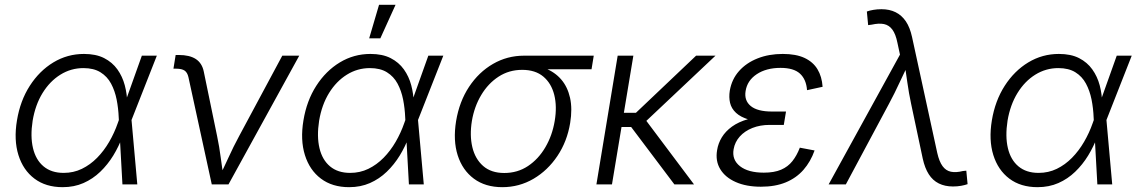

<svg xmlns="http://www.w3.org/2000/svg" viewBox="-20 -775 4780 807"><path d="M243.2 11.7Q172.4 11.7 124.8 -24.2Q77.1 -60.1 57.4 -123.5Q37.6 -187 51.3 -269Q64.9 -351.6 105.2 -414.3Q145.5 -477.1 204.3 -512.7Q263.2 -548.3 333 -548.3Q383.3 -548.3 417.7 -530.8Q452.1 -513.2 473.4 -483.4Q494.6 -453.6 504.4 -416.7Q514.2 -379.9 515.1 -340.3H538.1L532.7 -272L557.1 0H494.6L479 -281.2Q477.5 -319.8 470.2 -356.7Q462.9 -393.6 446.8 -423.6Q430.7 -453.6 402.3 -471.2Q374 -488.8 330.6 -488.8Q278.3 -488.8 233.9 -461.2Q189.5 -433.6 158.9 -384Q128.4 -334.5 117.2 -267.6Q106.9 -201.7 118.7 -152.3Q130.4 -103 163.1 -75.7Q195.8 -48.3 247.6 -48.3Q289.1 -48.3 324.2 -65.4Q359.4 -82.5 388.2 -111.8Q417 -141.1 439 -179Q460.9 -216.8 475.1 -257.8L576.2 -541H639.2L532.2 -269L515.6 -201.7H495.1Q479.5 -159.7 456.1 -121.3Q432.6 -83 401.4 -53Q370.1 -22.9 330.8 -5.6Q291.5 11.7 243.2 11.7Z M870.1 0 772 -450.7Q767.6 -470.2 755.9 -478.3Q744.1 -486.3 720.7 -486.3H709L718.3 -543.9H731.4Q776.9 -543.9 803 -526.9Q829.1 -509.8 836.4 -474.6L892.6 -202.6Q901.9 -158.2 907.7 -113.3Q913.6 -68.4 920.4 -26.4H898.9Q920.4 -68.8 940.7 -113.5Q960.9 -158.2 984.9 -202.6L1166.5 -541H1237.8L940.4 0Z M1447.3 11.7Q1376.5 11.7 1328.9 -24.2Q1281.2 -60.1 1261.5 -123.5Q1241.7 -187 1255.4 -269Q1269 -351.6 1309.3 -414.3Q1349.6 -477.1 1408.4 -512.7Q1467.3 -548.3 1537.1 -548.3Q1587.4 -548.3 1621.8 -530.8Q1656.2 -513.2 1677.5 -483.4Q1698.7 -453.6 1708.5 -416.7Q1718.3 -379.9 1719.2 -340.3H1742.2L1736.8 -272L1761.2 0H1698.7L1683.1 -281.2Q1681.6 -319.8 1674.3 -356.7Q1667 -393.6 1650.9 -423.6Q1634.8 -453.6 1606.4 -471.2Q1578.1 -488.8 1534.7 -488.8Q1482.4 -488.8 1438 -461.2Q1393.6 -433.6 1363 -384Q1332.5 -334.5 1321.3 -267.6Q1311 -201.7 1322.8 -152.3Q1334.5 -103 1367.2 -75.7Q1399.9 -48.3 1451.7 -48.3Q1493.2 -48.3 1528.3 -65.4Q1563.5 -82.5 1592.3 -111.8Q1621.1 -141.1 1643.1 -179Q1665 -216.8 1679.2 -257.8L1780.3 -541H1843.3L1736.3 -269L1719.7 -201.7H1699.2Q1683.6 -159.7 1660.2 -121.3Q1636.7 -83 1605.5 -53Q1574.2 -22.9 1534.9 -5.6Q1495.6 11.7 1447.3 11.7ZM1531.7 -613.8 1573.2 -754.9H1642.6L1578.6 -613.8Z M2091.3 11.7Q2020 11.7 1971.9 -23.9Q1923.8 -59.6 1903.8 -122.1Q1883.8 -184.6 1897 -266.1Q1910.6 -348.1 1951.4 -409.9Q1992.2 -471.7 2052 -506.3Q2111.8 -541 2182.6 -541H2475.6L2466.3 -483.9H2239.7L2174.8 -481.4Q2119.6 -481.4 2075.7 -452.9Q2031.7 -424.3 2002.7 -375.7Q1973.6 -327.1 1963.4 -266.6Q1953.6 -206.1 1965.3 -156.5Q1977.1 -106.9 2010.7 -77.4Q2044.4 -47.9 2099.6 -47.9Q2155.3 -47.9 2199.2 -77.1Q2243.2 -106.4 2272.2 -156Q2301.3 -205.6 2311.5 -266.6Q2321.8 -327.6 2309.6 -376.2Q2297.4 -424.8 2263.7 -453.1Q2230 -481.4 2174.8 -481.4L2176.8 -504.4Q2229 -504.4 2270.5 -488.3Q2312 -472.2 2338.9 -440.9Q2365.7 -409.7 2376 -363.8Q2386.2 -317.9 2376.5 -258.3Q2363.8 -180.7 2323 -119.6Q2282.2 -58.6 2222.2 -23.4Q2162.1 11.7 2091.3 11.7Z M2642.1 -541 2552.2 0H2486.8L2576.2 -541ZM2987.3 -541 2669.4 -241.2H2565.4L2574.7 -300.8H2652.8L2905.8 -541ZM2814.5 0 2629.9 -245.1 2676.8 -293.5 2897 0Z M3178.2 9.8Q3116.7 9.8 3072.5 -9.8Q3028.3 -29.3 3007.3 -64Q2986.3 -98.6 2994.1 -144Q2998.5 -172.4 3013.9 -197.8Q3029.3 -223.1 3056.6 -242.9Q3084 -262.7 3124.3 -274.2Q3164.6 -285.6 3219.2 -285.6H3280.3L3274.4 -250H3214.8Q3174.8 -250 3142.3 -237.1Q3109.9 -224.1 3089.4 -201.2Q3068.8 -178.2 3063.5 -147.9Q3055.7 -103.5 3090.3 -76.4Q3125 -49.3 3190.4 -49.3Q3234.4 -49.3 3263.2 -61.8Q3292 -74.2 3310.5 -97.7Q3329.1 -121.1 3341.8 -154.3L3403.8 -142.6Q3387.2 -95.7 3357.2 -61.3Q3327.1 -26.9 3282.7 -8.5Q3238.3 9.8 3178.2 9.8ZM3216.3 -262.2Q3162.6 -262.2 3127.7 -272.5Q3092.8 -282.7 3073.5 -300.8Q3054.2 -318.8 3048.6 -342.5Q3043 -366.2 3047.4 -394Q3055.7 -441.9 3086.2 -476.3Q3116.7 -510.7 3164.1 -529.5Q3211.4 -548.3 3270 -548.3Q3325.7 -548.3 3361.6 -531.5Q3397.5 -514.6 3416 -483.9Q3434.6 -453.1 3437.5 -410.2L3372.1 -396Q3368.7 -441.4 3342.3 -465.6Q3315.9 -489.7 3260.7 -489.7Q3200.7 -489.7 3160.6 -463.1Q3120.6 -436.5 3113.8 -392.1Q3107.4 -352.5 3135.5 -329.3Q3163.6 -306.2 3224.6 -306.2H3283.7L3276.4 -262.2Z M3462.9 0 3762.7 -545.4 3752 -595.2Q3744.6 -631.8 3730.7 -650.6Q3716.8 -669.4 3695.6 -673.8Q3674.3 -678.2 3644 -671.4L3628.9 -669.4L3623.5 -726.6Q3635.3 -731 3651.1 -733.6Q3667 -736.3 3685.1 -736.3Q3718.8 -736.3 3744.4 -723.6Q3770 -710.9 3787.4 -685.3Q3804.7 -659.7 3813.5 -619.1L3919.4 -132.3Q3927.7 -95.7 3941.7 -76.7Q3955.6 -57.6 3976.8 -53.2Q3998 -48.8 4027.3 -56.2L4041.5 -57.6L4046.9 -1Q4036.1 2.9 4020 5.9Q4003.9 8.8 3985.4 8.8Q3951.7 8.8 3926 -3.9Q3900.4 -16.6 3883.8 -42.5Q3867.2 -68.4 3858.4 -108.4L3809.6 -338.4Q3799.8 -384.3 3793.7 -428.5Q3787.6 -472.7 3780.3 -516.1H3802.7Q3781.7 -473.1 3761.2 -428.5Q3740.7 -383.8 3716.3 -338.4L3535.2 0Z M4340.8 11.7Q4270 11.7 4222.4 -24.2Q4174.8 -60.1 4155 -123.5Q4135.3 -187 4148.9 -269Q4162.6 -351.6 4202.9 -414.3Q4243.2 -477.1 4302 -512.7Q4360.8 -548.3 4430.7 -548.3Q4481 -548.3 4515.4 -530.8Q4549.8 -513.2 4571 -483.4Q4592.3 -453.6 4602.1 -416.7Q4611.8 -379.9 4612.8 -340.3H4635.7L4630.4 -272L4654.8 0H4592.3L4576.7 -281.2Q4575.2 -319.8 4567.9 -356.7Q4560.5 -393.6 4544.4 -423.6Q4528.3 -453.6 4500 -471.2Q4471.7 -488.8 4428.2 -488.8Q4376 -488.8 4331.5 -461.2Q4287.1 -433.6 4256.6 -384Q4226.1 -334.5 4214.8 -267.6Q4204.6 -201.7 4216.3 -152.3Q4228 -103 4260.7 -75.7Q4293.5 -48.3 4345.2 -48.3Q4386.7 -48.3 4421.9 -65.4Q4457 -82.5 4485.8 -111.8Q4514.6 -141.1 4536.6 -179Q4558.6 -216.8 4572.8 -257.8L4673.8 -541H4736.8L4629.9 -269L4613.3 -201.7H4592.8Q4577.1 -159.7 4553.7 -121.3Q4530.3 -83 4499 -53Q4467.8 -22.9 4428.5 -5.6Q4389.2 11.7 4340.8 11.7Z"/></svg>

Font: Inter 17pt Light
Style: Italic
Weight: 300
Italic angle: -9.3988°
Version: Version 4.001;git-66647c0bb